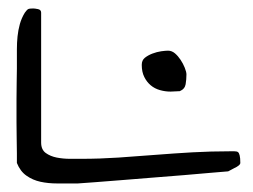

<svg xmlns="http://www.w3.org/2000/svg" viewBox="-20 -429 592 449"><path d="M19.5 -47.9V-70.3Q19.5 -87.9 19 -106.4Q18.6 -125 18.6 -142.6V-196.3Q18.6 -216.8 19 -235.8Q19.5 -254.9 19.5 -268.6V-313.5Q19.5 -329.1 21 -343.8Q22.5 -358.4 26.4 -372.6Q30.3 -386.7 38.1 -399.4Q43 -406.2 45.9 -407.7Q48.8 -409.2 57.6 -409.2Q61.5 -409.2 68.8 -407.7Q76.2 -406.2 76.2 -399.4V-95.7Q76.2 -79.1 86.9 -71.3Q97.7 -63.5 112.8 -60.5Q127.9 -57.6 143.6 -57.6H169.9Q212.9 -57.6 256.8 -60.5Q300.8 -63.5 343.8 -66.9Q386.7 -70.3 430.2 -72.8Q473.6 -75.2 517.6 -75.2H528.3Q534.2 -75.2 536.6 -73.2Q539.1 -71.3 540.5 -65.4Q542 -59.6 542 -47.9Q542 -44.9 537.6 -41.5Q533.2 -38.1 528.3 -36.1Q521.5 -32.2 513.7 -28.3Q501 -27.3 473.1 -24.9Q445.3 -22.5 410.6 -19.5Q376 -16.6 337.9 -13.7Q299.8 -10.7 264.6 -7.8Q229.5 -4.9 202.1 -2.9Q174.8 -1 162.1 0H113.3Q92.8 0 74.7 -3.9Q56.6 -7.8 42 -18.1Q27.3 -28.3 19.5 -47.9ZM311.5 -277.3Q311.5 -288.1 318.8 -293.9Q326.2 -299.8 336.4 -303.7Q346.7 -307.6 356.9 -309.1Q367.2 -310.5 373 -310.5Q381.8 -310.5 389.2 -304.2Q396.5 -297.9 402.3 -289.1Q408.2 -280.3 412.1 -270.5Q416 -260.7 416 -254.9Q416 -243.2 414.1 -231.9Q412.1 -220.7 400.4 -215.8Q397.5 -215.8 389.6 -215.3Q381.8 -214.8 378.9 -214.8Q366.2 -214.8 354 -218.3Q341.8 -221.7 332.5 -229.5Q323.2 -237.3 317.4 -249Q311.5 -260.7 311.5 -277.3Z"/></svg>

Font: Swanky and Moo Moo Cyrillic
Style: Regular
Weight: 400
Designer: Kimberly Geswein; Denis Ignatov
Foundry: Kimberly Geswein; Denis Ignatov
Version: Version 1.003 June 27, 2018